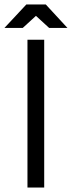

<svg xmlns="http://www.w3.org/2000/svg" viewBox="-42 -840 322 860"><path d="M156 0H81V-662H156ZM178 -715 119 -769 60 -715H-22L76 -820H163L260 -715Z"/></svg>

Font: Questrial
Style: Regular
Weight: 400
Designer: Joe Prince
Foundry: Joe Prince
Version: Version 1.002